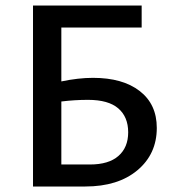

<svg xmlns="http://www.w3.org/2000/svg" viewBox="-20 -678 636 698"><path d="M318 -395Q426 -395 488 -347Q550 -299 550 -213Q550 -118 479.5 -59Q409 0 290 0H100V-658H495V-578H203V-382Q265 -395 318 -395ZM307 -80Q375 -80 410.5 -111Q446 -142 446 -197Q446 -253 410 -284Q374 -315 300 -315Q251 -315 203 -309V-80Z"/></svg>

Font: EauTestText Semibold
Style: Regular
Weight: 600
Designer: Christian Thalmann (Catharsis Fonts)
Version: Version 0.001;PS 000.001;hotconv 1.0.88;makeotf.lib2.5.64775